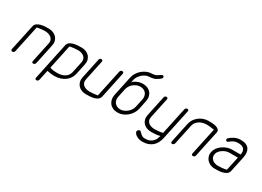

<svg xmlns="http://www.w3.org/2000/svg" viewBox="-21 -1696 3795 2781"><g transform="rotate(30 1876.0 -305.0)"><path d="M101 -31Q99 -20 89.5 -11Q80 -2 66 -2Q52 -2 46 -11Q40 -20 42 -31L135 -466Q142 -499 168 -517Q194 -535 228 -544Q262 -553 297 -554.5Q332 -556 358 -556Q399 -556 433 -542Q467 -528 489.5 -503.5Q512 -479 521 -444.5Q530 -410 521 -369L450 -34Q447 -21 437 -12Q427 -3 413 -3Q402 -3 395.5 -12Q389 -21 392 -34L463 -369Q470 -402 461 -426Q452 -450 432.5 -466Q413 -482 385.5 -490Q358 -498 329 -498Q314 -498 295.5 -496.5Q277 -495 258.5 -492.5Q240 -490 223.5 -487.5Q207 -485 197 -482Z M1011 -368Q1018 -401 1009.5 -425Q1001 -449 982 -465Q963 -481 937.5 -489Q912 -497 884 -497Q855 -497 817 -493Q779 -489 745 -481L660 -80Q670 -73 686.5 -69Q703 -65 721 -63Q739 -61 756.5 -60.5Q774 -60 788 -60Q858 -60 908.5 -92Q959 -124 973 -189ZM1031 -189Q1023 -151 1001.5 -116.5Q980 -82 946 -56.5Q912 -31 866 -16Q820 -1 763 -1Q722 -1 646 -16L610 152Q607 166 597 174Q587 182 576 182Q562 182 555.5 174.5Q549 167 552 154L683 -465Q690 -498 716 -516.5Q742 -535 776 -543.5Q810 -552 845.5 -554Q881 -556 907 -556Q947 -556 981 -542.5Q1015 -529 1037.5 -504Q1060 -479 1069 -444.5Q1078 -410 1069 -368Z M1553 -527Q1555 -539 1565 -547Q1575 -555 1588 -555Q1602 -555 1608 -547Q1614 -539 1612 -527L1520 -92Q1512 -57 1486 -38.5Q1460 -20 1426 -12Q1392 -4 1356.5 -2.5Q1321 -1 1296 -1Q1255 -1 1221.5 -14.5Q1188 -28 1165.5 -53Q1143 -78 1134 -112.5Q1125 -147 1134 -189L1205 -524Q1208 -538 1217.5 -546Q1227 -554 1241 -554Q1252 -554 1258.5 -546Q1265 -538 1262 -524L1191 -189Q1184 -155 1193 -130.5Q1202 -106 1222 -90.5Q1242 -75 1269.5 -67.5Q1297 -60 1327 -60Q1355 -60 1387 -63.5Q1419 -67 1439 -71Q1441 -71 1447.5 -71.5Q1454 -72 1456 -72Z M1985 -738Q2023 -740 2045.5 -751.5Q2068 -763 2085 -776L2105 -790Q2114 -796 2124 -796Q2136 -796 2142.5 -787Q2149 -778 2147 -767Q2145 -757 2134.5 -747Q2124 -737 2110.5 -727.5Q2097 -718 2083 -710Q2069 -702 2059 -697Q2040 -689 2018.5 -685Q1997 -681 1973 -679H1968Q1941 -679 1913.5 -667.5Q1886 -656 1861.5 -636Q1837 -616 1817.5 -588.5Q1798 -561 1789 -528L1779 -477Q1787 -490 1804.5 -502.5Q1822 -515 1844.5 -525Q1867 -535 1892 -540.5Q1917 -546 1940 -546Q1983 -546 2017 -531.5Q2051 -517 2073 -490.5Q2095 -464 2103 -427Q2111 -390 2101 -344L2072 -205Q2063 -163 2039 -125.5Q2015 -88 1981.5 -60Q1948 -32 1907.5 -16Q1867 0 1824 0Q1779 0 1744.5 -16Q1710 -32 1689 -60Q1668 -88 1660.5 -124.5Q1653 -161 1662 -202L1733 -535Q1742 -577 1766 -613.5Q1790 -650 1824 -678Q1858 -706 1898 -722Q1938 -738 1980 -738ZM1722 -205Q1715 -174 1720.5 -147.5Q1726 -121 1742 -101.5Q1758 -82 1782 -70.5Q1806 -59 1837 -59Q1865 -59 1893.5 -70.5Q1922 -82 1946.5 -101.5Q1971 -121 1989 -147.5Q2007 -174 2014 -205L2044 -345Q2051 -378 2044.5 -404.5Q2038 -431 2022.5 -450.5Q2007 -470 1982.5 -480.5Q1958 -491 1929 -491Q1901 -491 1872.5 -480.5Q1844 -470 1819 -451Q1794 -432 1776 -404.5Q1758 -377 1751 -344Z M2592 -18Q2582 29 2562.5 66.5Q2543 104 2512.5 130.5Q2482 157 2440.5 171.5Q2399 186 2346 186Q2311 186 2283 176Q2255 166 2236 152Q2217 138 2207.5 121.5Q2198 105 2201 93Q2203 82 2214.5 72Q2226 62 2237 62Q2248 62 2255.5 69.5Q2263 77 2273 86H2272Q2286 101 2306 114.5Q2326 128 2358 128Q2406 128 2437.5 113.5Q2469 99 2489 77.5Q2509 56 2519 31Q2529 6 2534 -17Q2517 -11 2496.5 -8Q2476 -5 2455.5 -3.5Q2435 -2 2418 -1.5Q2401 -1 2392 -1H2385Q2344 -1 2310.5 -14.5Q2277 -28 2254.5 -52.5Q2232 -77 2223 -111.5Q2214 -146 2223 -188L2295 -526Q2297 -537 2306.5 -545Q2316 -553 2330 -553Q2341 -553 2347.5 -545Q2354 -537 2352 -526L2280 -188Q2273 -154 2281.5 -130Q2290 -106 2309.5 -90.5Q2329 -75 2355.5 -67.5Q2382 -60 2411 -60Q2439 -60 2475 -63.5Q2511 -67 2546 -75L2642 -526Q2644 -537 2654 -545Q2664 -553 2677 -553Q2691 -553 2696.5 -545Q2702 -537 2700 -526Z M3160 -484Q3158 -484 3152.5 -484.5Q3147 -485 3143 -485Q3124 -489 3094 -492.5Q3064 -496 3035 -496Q3005 -496 2974.5 -488.5Q2944 -481 2917.5 -465Q2891 -449 2871.5 -425Q2852 -401 2845 -367L2774 -33Q2771 -20 2760.5 -11Q2750 -2 2739 -2Q2725 -2 2719.5 -11Q2714 -20 2717 -33L2788 -367Q2797 -409 2820.5 -443.5Q2844 -478 2877 -503Q2910 -528 2949.5 -541.5Q2989 -555 3030 -555Q3055 -555 3090 -553.5Q3125 -552 3155 -543.5Q3185 -535 3203.5 -517Q3222 -499 3215 -465L3122 -29Q3120 -17 3110 -9Q3100 -1 3086 -1Q3073 -1 3067 -9Q3061 -17 3063 -29Z M3675 -365Q3681 -393 3678.5 -417Q3676 -441 3662.5 -458Q3649 -475 3623 -484.5Q3597 -494 3555 -493Q3519 -491 3490.5 -478.5Q3462 -466 3434 -440Q3428 -435 3421 -432Q3414 -429 3409 -429Q3397 -429 3391 -438.5Q3385 -448 3387 -459Q3390 -471 3395 -476Q3437 -513 3480.5 -532Q3524 -551 3575 -551Q3628 -551 3662.5 -535.5Q3697 -520 3715 -492.5Q3733 -465 3736.5 -428.5Q3740 -392 3731 -350L3676 -92Q3668 -57 3641.5 -38.5Q3615 -20 3581 -11.5Q3547 -3 3511 -1.5Q3475 0 3448 0Q3409 0 3376 -14.5Q3343 -29 3320.5 -54Q3298 -79 3288.5 -113.5Q3279 -148 3288 -188Q3296 -225 3320 -257Q3344 -289 3378 -313Q3412 -337 3452 -351Q3492 -365 3532 -365ZM3663 -307H3520Q3495 -307 3468 -298Q3441 -289 3416.5 -273.5Q3392 -258 3373 -236Q3354 -214 3347 -188Q3340 -155 3348.5 -131Q3357 -107 3376 -91Q3395 -75 3421 -67Q3447 -59 3475 -59Q3503 -59 3540.5 -63Q3578 -67 3613 -75Z"/></g></svg>

Font: VDS
Style: Thin Italic
Weight: 100
Width: 0
Designer: artmaker
Foundry: artmaker
Version: Version 1.000 2012 initial release